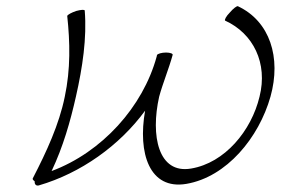

<svg xmlns="http://www.w3.org/2000/svg" viewBox="-20 -576 898 614"><path d="M104 17C238 -22 362 -110 444 -222C420 -86 458 32 576 12C705 -10 808 -136 845 -267C880 -392 843 -508 741 -556C738 -558 726 -549 715 -536C703 -524 697 -512 700 -510C790 -469 837 -374 810 -267C784 -158 699 -55 591 -37C486 -19 461 -142 489 -267C501 -311 520 -356 532 -400C534 -404 525 -408 511 -408C497 -408 484 -404 482 -400C482 -398 481 -396 481 -395C437 -234 306 -89 145 -29C182 -107 205 -188 223 -268C244 -361 258 -454 251 -542C251 -546 239 -545 224 -541C209 -536 196 -529 195 -525C204 -441 206 -355 187 -266C169 -178 129 -91 85 -6C83 -3 86 0 91 4C90 13 95 19 104 17Z"/></svg>

Font: Nupuram Thin Italic
Style: Regular
Weight: 100
Designer: Santhosh Thottingal (santhosh.thottingal@gmail.com)
Foundry: SMC
Version: Version 1.000